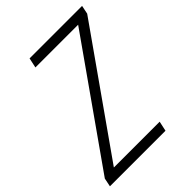

<svg xmlns="http://www.w3.org/2000/svg" viewBox="-225 -823 931 931"><g transform="rotate(-45 240.5 -357.0)"><path d="M-21 0 -12 -44 424 -663H131L142 -714H502L493 -670L57 -51H371L360 0Z"/></g></svg>

Font: Noto Sans SemiCondensed Light
Style: Italic
Weight: 300
Width: 4
Italic angle: -12°
Designer: Monotype Design Team
Foundry: Monotype Imaging Inc.
Version: Version 2.013; ttfautohint (v1.8.4.7-5d5b)